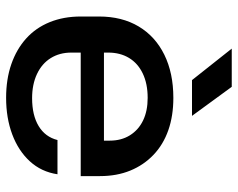

<svg xmlns="http://www.w3.org/2000/svg" viewBox="-95 -674 778 628"><g transform="rotate(90 294.0 -360.0)"><path d="M300 9Q239 9 190 -8Q141 -25 106 -56.5Q71 -88 52.5 -133.5Q34 -179 34 -235V-295Q34 -370 66.5 -424.5Q99 -479 159 -508.5Q219 -538 300 -538Q359 -538 406 -521.5Q453 -505 486.5 -473Q520 -441 538 -397Q556 -353 556 -298V-235H134V-311H452L440 -294V-330Q440 -368 422.5 -396Q405 -424 374 -439Q343 -454 300 -454Q254 -454 220.5 -438Q187 -422 169.5 -393Q152 -364 152 -325V-204Q152 -166 170 -137Q188 -108 222 -92Q256 -76 301 -76Q357 -76 392.5 -97.5Q428 -119 438 -159H550Q542 -106 507.5 -68.5Q473 -31 419.5 -11Q366 9 300 9ZM242 -599 139 -729H264L359 -599Z"/></g></svg>

Font: Hubot Sans Condensed ExtraLight Medium
Style: Regular
Weight: 500
Version: Version 2.000